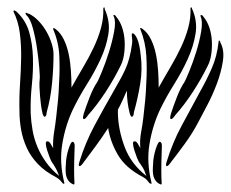

<svg xmlns="http://www.w3.org/2000/svg" viewBox="-20 -489 617 513"><path d="M536 -315Q519 -280 496 -244.5Q473 -209 448 -181Q447 -179 443 -174.5Q439 -170 436 -171Q434 -173 435 -178Q436 -183 437 -186Q442 -202 452 -228Q462 -254 473 -270Q476 -275 485.5 -298Q495 -321 504 -349.5Q513 -378 517.5 -405Q522 -432 516 -445Q516 -445 516 -448V-449Q521 -449 523 -445Q534 -432 539.5 -415Q545 -398 546 -380Q547 -362 544.5 -344.5Q542 -327 536 -315ZM569 -375Q580 -355 575.5 -325.5Q571 -296 559.5 -265.5Q548 -235 533.5 -207.5Q519 -180 510 -163Q495 -134 473.5 -104.5Q452 -75 434 -52Q429 -45 425 -45Q423 -47 423.5 -50Q424 -53 425 -56Q441 -108 465 -152.5Q489 -197 515 -245Q532 -275 546 -307Q560 -339 564 -377Q564 -381 566 -381Q567 -379 568 -378Q569 -377 569 -375ZM303 -315Q286 -280 263 -244.5Q240 -209 215 -181Q214 -179 210 -174.5Q206 -170 203 -171Q201 -173 202 -178Q203 -183 204 -186Q209 -202 219 -228Q229 -254 240 -270Q243 -275 252.5 -298Q262 -321 271 -349.5Q280 -378 285 -405Q290 -432 284 -445Q283 -446 283 -448Q283 -449 284 -449Q288 -449 290 -445Q301 -432 306.5 -415Q312 -398 313 -380Q314 -362 311.5 -344.5Q309 -327 303 -315ZM334 -400Q340 -400 346.5 -385.5Q353 -371 356 -341Q361 -304 354.5 -264.5Q348 -225 338 -190Q338 -188 337 -183Q336 -178 332 -177Q330 -177 328 -182Q326 -187 326 -189Q323 -200 321 -215.5Q319 -231 319 -247Q313 -233 307 -220Q301 -207 295 -196V-186Q296 -142 313 -96.5Q330 -51 371 -19Q367 -29 365.5 -33.5Q364 -38 355 -51Q350 -57 346 -67.5Q342 -78 339 -87.5Q336 -97 335.5 -104Q335 -111 338 -111Q343 -113 347.5 -106Q352 -99 355 -93Q353 -114 357 -135.5Q361 -157 363 -175Q366 -201 368 -221.5Q370 -242 371 -271Q373 -302 371 -339Q369 -376 355 -411Q353 -414 356 -414Q358 -414 359 -413Q360 -412 362 -411Q375 -401 383.5 -383.5Q392 -366 396.5 -344.5Q401 -323 402.5 -299.5Q404 -276 404 -255Q419 -282 435 -309Q451 -336 463.5 -362.5Q476 -389 483 -415Q490 -441 489 -466Q489 -469 490 -469Q493 -470 493 -466Q508 -433 502.5 -399Q497 -365 481.5 -331Q466 -297 445 -263.5Q424 -230 408 -197Q388 -155 379.5 -105Q371 -55 385 0V1Q384 2 384 2Q382 2 381 1Q380 1 379 0Q376 -4 372.5 -8Q369 -12 362 -16Q316 -40 295.5 -74.5Q275 -109 269 -147Q253 -122 234.5 -97Q216 -72 201 -52Q196 -45 192 -45Q190 -47 190.5 -50Q191 -53 192 -56Q208 -108 233 -154.5Q258 -201 285 -248Q293 -262 300.5 -275.5Q308 -289 314.5 -303Q321 -317 325.5 -334Q330 -351 333 -373Q334 -380 332.5 -390Q331 -400 334 -400ZM123 -344Q123 -307 119 -266Q115 -225 105 -190Q105 -188 104 -183Q103 -178 99 -177Q97 -177 95 -182Q93 -187 93 -189Q91 -197 89.5 -208.5Q88 -220 87 -232Q86 -244 85.5 -256Q85 -268 86 -277Q87 -283 85 -307Q83 -331 79 -359Q75 -387 68 -413Q61 -439 51 -448Q49 -450 48.5 -452.5Q48 -455 49 -455Q51 -455 53.5 -453.5Q56 -452 58 -452Q72 -445 84 -432Q96 -419 104.5 -404Q113 -389 118 -373Q123 -357 123 -344ZM260 -464Q275 -431 269.5 -397.5Q264 -364 248.5 -330.5Q233 -297 212 -263.5Q191 -230 175 -197Q155 -155 146.5 -105Q138 -55 152 0V1Q151 2 151 2Q149 2 148 1Q147 1 147 0Q144 -4 140 -8Q136 -12 129 -16Q100 -31 81 -51Q62 -71 51.5 -94Q41 -117 36.5 -142Q32 -167 32 -192Q31 -228 33.5 -264.5Q36 -301 36.5 -335Q37 -369 33 -400.5Q29 -432 16 -458Q16 -460 16 -460Q18 -462 20 -460.5Q22 -459 23 -459Q49 -435 58 -403Q67 -371 68 -335Q69 -299 65 -261Q61 -223 62 -186Q63 -164 67 -141Q71 -118 80 -96.5Q89 -75 103.5 -55Q118 -35 138 -19Q134 -29 132 -33.5Q130 -38 122 -51Q117 -57 113 -67.5Q109 -78 106 -87.5Q103 -97 102.5 -104Q102 -111 105 -111Q110 -113 114.5 -106Q119 -99 122 -93Q121 -114 124.5 -135.5Q128 -157 130 -175Q133 -201 135 -221.5Q137 -242 138 -271Q140 -302 138.5 -339Q137 -376 122 -411Q122 -414 123 -414Q125 -414 126 -413Q127 -412 129 -411Q142 -401 150.5 -383.5Q159 -366 163.5 -344.5Q168 -323 169.5 -299.5Q171 -276 171 -255Q186 -282 202 -309Q218 -336 230.5 -362.5Q243 -389 250 -415Q257 -441 256 -466Q256 -469 258 -469Q259 -470 259.5 -468Q260 -466 260 -464ZM179 0Q179 4 177 4Q176 4 173.5 2.5Q171 1 169 0Q161 -6 157.5 -17Q154 -28 156 -50Q156 -59 158 -70Q160 -81 163 -90.5Q166 -100 169 -105.5Q172 -111 175 -110Q180 -108 179.5 -97.5Q179 -87 179 -82Q178 -56 178 -35Q178 -14 179 0ZM412 0Q412 4 410 4Q409 4 406.5 2.5Q404 1 402 0Q394 -6 390.5 -17Q387 -28 389 -50Q389 -59 391 -70Q393 -81 396 -90.5Q399 -100 402 -105.5Q405 -111 408 -110Q413 -108 412.5 -97.5Q412 -87 412 -82Q411 -56 411 -35Q411 -14 412 0Z"/></svg>

Font: Akronim
Style: Regular
Weight: 400
Designer: Grzegorz Klimczewski
Foundry: Fonty.PL
Version: Version 1.002